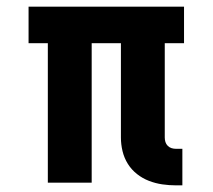

<svg xmlns="http://www.w3.org/2000/svg" viewBox="-20 -550 640 578"><path d="M510 8Q489 8 468.5 5Q448 2 428.5 -5.5Q409 -13 392.5 -26Q376 -39 365 -56.5Q354 -74 349 -94.5Q344 -115 344 -136V-420H256V0H124V-420H66V-530H534V-420H476V-136Q476 -129 478 -122.5Q480 -116 485 -111Q490 -106 496.5 -104Q503 -102 510 -102H529V8Z"/></svg>

Font: Iosevka Curly Slab XBdEx
Style: Regular
Weight: 800
Width: 7
Monospace: yes
Designer: Belleve Invis
Foundry: Belleve Invis
Version: Version 11.0.0; ttfautohint (v1.8.3)